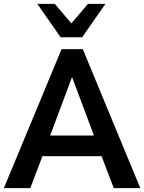

<svg xmlns="http://www.w3.org/2000/svg" viewBox="-22 -973 746 993"><path d="M134.8 0 197.3 -165H503.4L566.4 0H703.6L406.2 -718.8H296.4L-2 0ZM351.6 -571.8 463.9 -272H237.3L349.6 -571.8ZM402.8 -780.3 523.4 -953.1H433.1L347.2 -852.1L261.2 -953.1H170.9L291.5 -780.3Z"/></svg>

Font: Winston SemiBold
Style: Regular
Weight: 600
Designer: Vernon Adams, Kim Jin-seong, David Berlow, Cristiano Sobral
Foundry: The Winston Project Authors
Version: Version 3.004